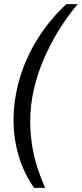

<svg xmlns="http://www.w3.org/2000/svg" viewBox="-20 -756 398 934"><path d="M146 158Q96 87 71 3Q46 -81 46 -171Q46 -273 75.5 -373.5Q105 -474 162.5 -566.5Q220 -659 303 -736H358Q308 -677 266 -609Q224 -541 192.5 -467.5Q161 -394 144 -318Q127 -242 127 -167Q127 -108 136 -50Q145 8 162 60Q179 112 200 158Z"/></svg>

Font: Archivo ExtraCondensed
Style: Italic
Weight: 400
Width: 2
Italic angle: -10°
Designer: Hector Gatti
Foundry: Omnibus-Type
Version: Version 2.001